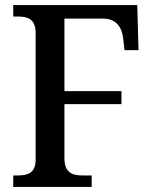

<svg xmlns="http://www.w3.org/2000/svg" viewBox="-20 -734 601 754"><path d="M32 0H340V-45H305C263 -45 233 -56 233 -113V-325H457V-376H233V-661H384C436 -661 459 -628 464 -581L469 -537H524L519 -714H32V-669H52C89 -669 120 -659 120 -604V-108C120 -54 90 -45 48 -45H32Z"/></svg>

Font: Noto Serif Bengali SemiCondensed
Style: Regular
Weight: 400
Width: 4
Designer: Juan Bruce, Universal Thirst, Indian Type Foundry and the Monotype Design Team.
Foundry: Monotype Imaging Inc.
Version: Version 2.003